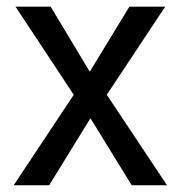

<svg xmlns="http://www.w3.org/2000/svg" viewBox="-20 -548 536 568"><path d="M129.9 -528.3 245.6 -335.9 362.8 -528.3H468.8L295.9 -267.6L474.1 0H369.6L247.6 -198.2L125.5 0H20.5L198.2 -267.6L25.9 -528.3Z"/></svg>

Font: Vazirmatn RD
Style: Regular
Weight: 400
Designer: Saber Rastikerdar
Foundry: Saber Rastikerdar
Version: Version 32.102